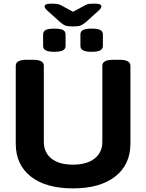

<svg xmlns="http://www.w3.org/2000/svg" viewBox="-20 -1032 806 1060"><path d="M383 8Q233 8 150 -57.5Q67 -123 67 -239V-669Q67 -702 127 -702H162Q222 -702 222 -669V-249Q222 -190 264 -156.5Q306 -123 383 -123Q459 -123 502 -156.5Q545 -190 545 -249V-669Q545 -702 605 -702H640Q700 -702 700 -669V-239Q700 -123 616 -57.5Q532 8 383 8ZM486 -746Q453 -746 438.5 -754Q424 -762 424 -778V-842Q424 -859 438.5 -866.5Q453 -874 486 -874Q519 -874 533.5 -866.5Q548 -859 548 -842V-778Q548 -762 533.5 -754Q519 -746 486 -746ZM280 -746Q247 -746 232.5 -754Q218 -762 218 -778V-842Q218 -859 232.5 -866.5Q247 -874 280 -874Q313 -874 327.5 -866.5Q342 -859 342 -842V-778Q342 -762 327.5 -754Q313 -746 280 -746ZM500 -1012Q526 -1012 533 -1007Q540 -1002 540 -997Q540 -994 537.5 -988.5Q535 -983 523 -972L453 -909Q439 -897 426 -891.5Q413 -886 383 -886Q352 -886 339 -891.5Q326 -897 312 -910L243 -972Q231 -983 228.5 -988.5Q226 -994 226 -997Q226 -1002 233.5 -1007Q241 -1012 266 -1012Q279 -1012 292 -1010.5Q305 -1009 315 -1004L383 -967L454 -1005Q463 -1010 475 -1011Q487 -1012 500 -1012Z"/></svg>

Font: Asap Semi Expanded
Style: Bold
Weight: 700
Width: 6
Designer: Pablo Cosgaya
Foundry: Omnibus-Type
Version: Version 3.001; ttfautohint (v1.8.4.7-5d5b)